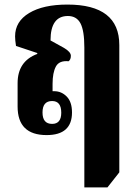

<svg xmlns="http://www.w3.org/2000/svg" viewBox="-20 -580 608 840"><path d="M502 174V-383Q502 -560 275 -560Q169 -560 107.5 -523Q46 -486 46 -421Q46 -404 50 -379L143 -348V-344Q57 -312 57 -216V-114Q57 11 184 11Q295 11 295 -88Q295 -134 272 -157.5Q249 -181 217 -181Q213 -181 210 -181V-213Q210 -262 224.5 -289Q239 -316 280 -312Q290 -319 290 -336Q290 -353 259 -371L201 -403Q201 -510 277 -510Q315 -510 332 -478Q349 -446 349 -372V240H450ZM208 -38Q166 -38 166 -88Q166 -138 208 -138Q248 -138 248 -87Q248 -38 208 -38Z"/></svg>

Font: Noto Serif Thai Condensed Extra
Style: Regular
Weight: 800
Width: 3
Designer: Monotype Design Team
Foundry: Monotype Imaging Inc.
Version: Version 1.901